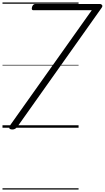

<svg xmlns="http://www.w3.org/2000/svg" viewBox="-20 -1026 842 1542"><path d="M79 14Q57 13 54.5 3Q52 -7 65 -25L717 -944H247Q241 -944 237.5 -948.5Q234 -953 236 -963Q238 -978 246 -986Q254 -994 262 -994H784Q793 -994 799.5 -985.5Q806 -977 796 -963L123 -13Q113 1 103 7.5Q93 14 79 14ZM0 486H611V496H0ZM0 -20H611V0H0ZM0 -505H611V-500H0ZM0 -1006H611V-996H0Z"/></svg>

Font: Playwrite CA Guides
Style: Regular
Weight: 400
Designer: Veronika Burian, José Scaglione
Foundry: TypeTogether
Version: Version 1.003